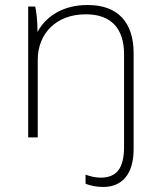

<svg xmlns="http://www.w3.org/2000/svg" viewBox="-20 -546 643 763"><path d="M390 197C466 197 511 145 511 47V-335C511 -458 447 -526 330 -526H326C237 -526 165 -486 129 -419C129 -464 125 -497 120 -520H92V0H130V-308C130 -416 207 -489 319 -489H323C422 -489 473 -432 473 -331V38C473 123 443 160 380 160C359 160 339 155 320 148V184C341 193 368 197 390 197Z"/></svg>

Font: Fixel Text ExtraLight
Style: Regular
Weight: 200
Width: 4
Designer: AlfaBravo + MacPaw
Foundry: Kyrylo Tkachov, Marchela Mozhyna, Serhii Makarenko, Maria Weinstein, Zakhar Kryvoshyya
Version: Version 1.211